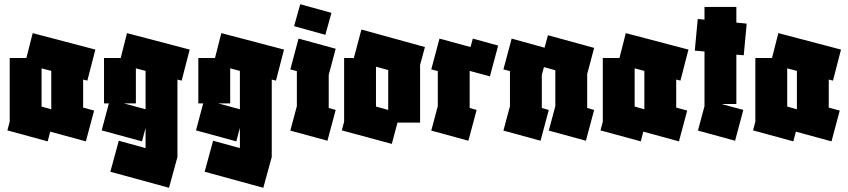

<svg xmlns="http://www.w3.org/2000/svg" viewBox="-20 -667 4021 910"><path d="M206 3 15 -49 26 -90V-392H105L135 -510L432 -432L394 -285L374 -290V-157L426 -143L387 3L218 -43ZM177 -162 223 -149V-150V-331L177 -343Z M473 -177V-392H552L582 -510L879 -432L841 -285L821 -290V77L781 223L503 147L543 0L670 35V-61L653 3L462 -49L496 -177ZM624 -177H567L670 -149V-331L624 -343Z M920 -177V-392H999L1029 -510L1326 -432L1288 -285L1268 -290V77L1228 223L950 147L990 0L1117 35V-61L1100 3L909 -49L943 -177ZM1071 -177H1014L1117 -149V-331L1071 -343Z M1532 0 1356 -48 1387 -164V-330L1356 -338L1395 -484L1571 -436L1538 -312V-155L1571 -146ZM1522 -502 1374 -543 1403 -647 1551 -606Z M1600 -49 1611 -90V-392H1657L1693 -527L1994 -444L1971 -359V-86H1864L1837 15ZM1762 -162 1820 -146V-335L1762 -351Z M2200 0 2024 -48 2055 -164V-330L2024 -338L2063 -484L2210 -444L2221 -484L2341 -451L2302 -305L2206 -331V-155L2239 -146Z M2542 0 2366 -48 2397 -164V-330L2366 -338L2405 -484L2561 -441L2577 -500L2796 -440L2763 -316V-155L2796 -146L2757 0L2581 -48L2612 -164V-334L2558 -349L2548 -312V-155L2581 -146Z M3017 3 2826 -49 2837 -90V-392H2916L2946 -510L3243 -432L3205 -285L3185 -290V-157L3237 -143L3198 3L3029 -43ZM2988 -162 3034 -149V-150V-331L2988 -343Z M3464 0 3288 -48 3319 -164V-423L3273 -427L3287 -577L3319 -574V-634H3470V-560L3519 -555L3505 -405L3470 -408V-174H3400L3503 -146Z M3740 3 3549 -49 3560 -90V-392H3639L3669 -510L3966 -432L3928 -285L3908 -290V-157L3960 -143L3921 3L3752 -43ZM3711 -162 3757 -149V-150V-331L3711 -343Z"/></svg>

Font: Blaka Ink
Style: Regular
Weight: 400
Designer: Mohamed Gaber
Foundry: Kief Type Foundry
Version: Version 1.003; ttfautohint (v1.8.4.7-5d5b)